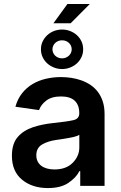

<svg xmlns="http://www.w3.org/2000/svg" viewBox="-20 -944 615 975"><path d="M40.5 -153.1Q40.5 -214.5 70.3 -248.6Q99.8 -282.3 147.4 -297.9Q171.2 -305.8 196 -310.9Q220.9 -316.1 247.5 -318.9Q284.1 -322.8 309.7 -326.3Q335.2 -329.9 351.2 -333.5Q382.5 -340.2 382.5 -367.9V-370Q382.5 -410.9 359.4 -432.5Q336.3 -454.2 290.1 -454.2Q242.5 -454.2 215.6 -433.6Q187.9 -413 178.3 -384.9L58.2 -402Q69.6 -442.1 92.3 -470.7Q115.1 -499.3 145.8 -517.4Q176.5 -535.5 213.2 -544Q250 -552.6 289.4 -552.6Q315.3 -552.6 341.8 -548.7Q368.3 -544.7 392.9 -536Q417.6 -527.3 439.1 -513Q460.6 -498.6 476.6 -477.8Q492.5 -457 501.8 -429Q511 -400.9 511 -365.1V0H387.4V-74.9H383.2Q374.3 -57.5 360.3 -42.8Q346.2 -28.1 326.7 -14.9Q288 11 223 11Q144.2 11 92.7 -30.9Q40.5 -73.2 40.5 -153.1ZM187.9 -693.5Q187.9 -715.6 196.7 -733.8Q205.6 -752.1 220.3 -765.6Q235.1 -779.1 254.4 -786.6Q273.8 -794 295.1 -794Q316.4 -794 335.8 -786.6Q355.1 -779.1 370 -765.8Q384.9 -752.5 393.6 -734Q402.3 -715.6 402.3 -693.5Q402.3 -671.9 393.5 -653.4Q384.6 -634.9 369.9 -621.6Q355.1 -608.3 335.8 -600.9Q316.4 -593.4 295.1 -593.4Q274.1 -593.4 254.8 -600.9Q235.4 -608.3 220.5 -621.6Q205.6 -634.9 196.7 -653.4Q187.9 -671.9 187.9 -693.5ZM164.4 -155.2Q164.4 -137.8 171.2 -124.3Q177.9 -110.8 190.2 -101.7Q202.4 -92.7 219.3 -88.1Q236.2 -83.5 256.4 -83.5Q315.3 -83.5 348.7 -116.8Q382.8 -150.9 382.8 -195.7V-259.9Q375 -253.2 353 -248.2Q342 -245.7 330.1 -243.6Q318.2 -241.5 306.5 -239.5Q294.7 -237.6 284.1 -236Q273.4 -234.4 264.9 -233.3Q243.3 -230.1 225.7 -224.4Q208.1 -218.8 193.2 -209.9Q164.4 -192.5 164.4 -155.2ZM322.4 -923.7H436.1L338.8 -826H251.4ZM295.1 -647.7Q305.8 -647.7 314.6 -651.5Q323.5 -655.2 330.1 -661.4Q336.6 -667.6 340.4 -676Q344.1 -684.3 344.1 -693.5Q344.1 -703.1 340.4 -711.5Q336.6 -719.8 330.1 -726Q323.5 -732.2 314.6 -735.8Q305.8 -739.3 295.1 -739.3Q284.8 -739.3 275.9 -735.8Q267 -732.2 260.5 -726Q253.9 -719.8 250.2 -711.5Q246.4 -703.1 246.4 -693.5Q246.4 -683.9 250.2 -675.6Q253.9 -667.3 260.5 -661Q267 -654.8 275.9 -651.3Q284.8 -647.7 295.1 -647.7Z"/></svg>

Font: Inter P Semi Bold
Style: Regular
Weight: 600
Designer: Rasmus Andersson
Foundry: rsms
Version: Version 3.018;git-588b23468